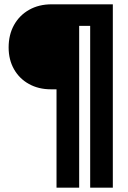

<svg xmlns="http://www.w3.org/2000/svg" viewBox="-20 -740 593 890"><path d="M242 130V-326H216Q159 -326 114.5 -350.5Q70 -375 45 -419Q20 -463 20 -520Q20 -579 45 -624Q70 -669 115 -694.5Q160 -720 219 -720H503V130H398V-620H347V130Z"/></svg>

Font: Instrument Sans Condensed
Style: Bold
Weight: 700
Width: 3
Designer: Rodrigo Fuenzalida
Foundry: fragTYPE
Version: Version 1.000;gftools[0.9.28]